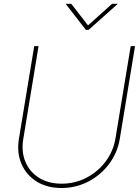

<svg xmlns="http://www.w3.org/2000/svg" viewBox="-20 -967 726 997"><path d="M299.3 9.3Q224.6 9.3 170.4 -24.4Q116.2 -58.1 91.3 -116.5Q66.4 -174.8 78.6 -248.5L157.7 -727.5H180.2L101.1 -246.6Q89.8 -179.2 112.1 -126.5Q134.3 -73.7 183.1 -43.5Q231.9 -13.2 299.8 -13.2Q369.1 -13.2 428.5 -43.9Q487.8 -74.7 528.1 -127.9Q568.4 -181.2 579.6 -248.5L658.7 -727.5H681.2L602.1 -246.6Q589.8 -172.9 546.1 -115Q502.4 -57.1 438 -23.9Q373.5 9.3 299.3 9.3ZM350.1 -947.3 437 -835 562 -947.3H590.3L589.8 -945.3L440.4 -812H425.8L322.3 -945.3V-947.3Z"/></svg>

Font: Inter 24pt Thin
Style: Italic
Weight: 250
Italic angle: -9.3988°
Version: Version 4.001;git-66647c0bb